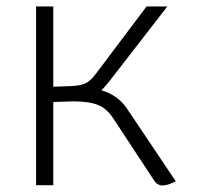

<svg xmlns="http://www.w3.org/2000/svg" viewBox="-20 -570 631 591"><path d="M521 -12Q496 1 480 1Q466 1 456 -12L329 -205Q309 -236 281.5 -247Q254 -258 205 -258L144 -256V0H91V-550H144V-303L198 -305Q227 -306 243 -313.5Q259 -321 276 -344L431 -550H495L316 -319Q304 -304 292 -292Q344 -277 372 -234Z"/></svg>

Font: Krub Light
Style: Regular
Weight: 300
Designer: Ekaluck Peanpanawate
Foundry: Cadson Demak Co.,Ltd.
Version: Version 1.000; ttfautohint (v1.6)